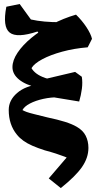

<svg xmlns="http://www.w3.org/2000/svg" viewBox="-20 -762 484 968"><path d="M286.5 186.2 225.8 137.5 330 15.8 349.8 45.8Q325.5 35.2 304.8 27.4Q284 19.5 261 12Q238 4.5 206 -4Q170.2 -15.5 143.4 -27.2Q116.5 -39 97.5 -52.8Q78.5 -66.5 65.2 -83.2Q24 -133.2 24 -207.8Q24 -256.5 66.1 -293Q108.2 -329.5 180.2 -337.2L277.2 -271.5Q236.5 -272 197.8 -263.4Q159 -254.8 130.9 -240.1Q102.8 -225.5 93.2 -207Q102.2 -202 114.5 -197.5Q126.8 -193 151.4 -186.9Q176 -180.8 219.5 -170Q271 -159.2 307.5 -147.8Q344 -136.2 366.5 -123Q398.2 -105 412 -77.8Q425.8 -50.5 425.8 -16.5Q425.8 33.2 393.5 79.9Q361.2 126.5 286.5 186.2ZM379.2 -250.2 222.5 -276 159.8 -310.8 177.8 -356.8 358.8 -399.5 392.5 -375Q397 -346.8 392.8 -314.2Q388.5 -281.8 379.2 -250.2ZM169.8 -321Q110.5 -333.2 76.6 -360.5Q42.8 -387.8 42.8 -423.5Q42.8 -457.8 68.5 -496.2Q94.2 -534.8 138.8 -571.5Q183.2 -608.2 241.1 -638.9Q299 -669.5 363.2 -688.2Q393.2 -659.2 415.8 -625Q438.2 -590.8 443.8 -566.2L422.2 -523.5Q353.2 -517.8 293.5 -501.5Q233.8 -485.2 192.9 -463.2Q152 -441.2 138.8 -418.5Q147.5 -403.2 164.6 -390.6Q181.8 -378 208 -368.9Q234.2 -359.8 269.5 -353.5ZM183.2 -583.2 169 -603.2Q65.2 -568.8 28.8 -597.8Q-7.8 -626.8 12 -728L79.2 -741.8L135.8 -663.8Q199.2 -649.5 286 -650.2Z"/></svg>

Font: Eczar
Style: Regular
Weight: 400
Designer: Vaibhav Singh
Foundry: Rosetta Type Foundry
Version: Version 2.000